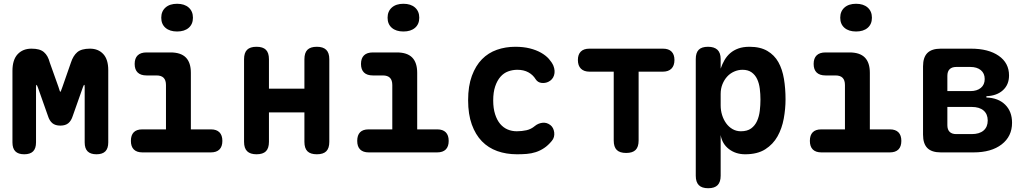

<svg xmlns="http://www.w3.org/2000/svg" viewBox="-20 -808 5440 1018"><path d="M554 -53Q554 -21 538.5 -5.5Q523 10 491.5 10Q460 10 444.5 -5.5Q429 -21 429 -53V-344Q429 -358 427 -358H426Q424 -358 419 -344L366 -194Q358 -168 342.5 -155Q327 -142 300 -142Q273 -142 257.5 -155Q242 -168 234 -194L181 -344Q176 -357 174 -358H173Q171 -357 171 -344V-53Q171 -21 155.5 -5.5Q140 10 108.5 10Q77 10 61.5 -5.5Q46 -21 46 -53V-432Q46 -491 73.5 -520.5Q101 -550 147 -550Q170 -550 186 -545.5Q202 -541 213 -531.5Q224 -522 231.5 -508.5Q239 -495 244 -476L290 -347Q298 -320 300 -320.5Q302 -321 311 -347L356 -476Q368 -513 390 -531.5Q412 -550 457 -550Q501 -550 527.5 -521.5Q554 -493 554 -436Z M1099 -122Q1128 -122 1143.5 -106.5Q1159 -91 1159 -61Q1159 -31 1143.5 -15.5Q1128 0 1098 0H735Q705 0 689.5 -15.5Q674 -31 674 -61Q674 -91 689 -106.5Q704 -122 734 -122H860V-357Q860 -383 847.5 -395.5Q835 -408 810 -408H757Q726 -408 710 -423.5Q694 -439 694 -469Q694 -499 710 -514.5Q726 -530 757 -530H884Q939 -530 965.5 -503Q992 -476 992 -422V-122ZM919 -641Q880 -641 857.5 -660.5Q835 -680 835 -714Q835 -748 857.5 -768Q880 -788 919 -788Q958 -788 980.5 -768Q1003 -748 1003 -714Q1003 -680 980.5 -660.5Q958 -641 919 -641Z M1340 10Q1307 10 1290.5 -6Q1274 -22 1274 -56V-494Q1274 -528 1290 -544Q1306 -560 1340 -560Q1374 -560 1390 -544Q1406 -528 1406 -494V-338H1594V-494Q1594 -528 1610 -544Q1626 -560 1660 -560Q1693 -560 1709.5 -544Q1726 -528 1726 -494V-56Q1726 -22 1710 -6Q1694 10 1660 10Q1626 10 1610 -6Q1594 -22 1594 -56V-212H1406V-56Q1406 -22 1390 -6Q1374 10 1340 10Z M2299 -122Q2328 -122 2343.5 -106.5Q2359 -91 2359 -61Q2359 -31 2343.5 -15.5Q2328 0 2298 0H1935Q1905 0 1889.5 -15.5Q1874 -31 1874 -61Q1874 -91 1889 -106.5Q1904 -122 1934 -122H2060V-357Q2060 -383 2047.5 -395.5Q2035 -408 2010 -408H1957Q1926 -408 1910 -423.5Q1894 -439 1894 -469Q1894 -499 1910 -514.5Q1926 -530 1957 -530H2084Q2139 -530 2165.5 -503Q2192 -476 2192 -422V-122ZM2119 -641Q2080 -641 2057.5 -660.5Q2035 -680 2035 -714Q2035 -748 2057.5 -768Q2080 -788 2119 -788Q2158 -788 2180.5 -768Q2203 -748 2203 -714Q2203 -680 2180.5 -660.5Q2158 -641 2119 -641Z M2462 -277Q2462 -352 2482 -406Q2502 -460 2535.5 -494Q2569 -528 2614.5 -544Q2660 -560 2712 -560Q2755 -560 2789 -551.5Q2823 -543 2848.5 -528.5Q2874 -514 2890 -496Q2906 -478 2914 -460Q2925 -432 2917.5 -408.5Q2910 -385 2887 -374Q2870 -366 2850.5 -368.5Q2831 -371 2820 -388Q2806 -411 2781.5 -424.5Q2757 -438 2723 -438Q2698 -438 2674.5 -429.5Q2651 -421 2633.5 -401Q2616 -381 2605.5 -350Q2595 -319 2595 -275Q2595 -234 2605 -202.5Q2615 -171 2632 -151Q2649 -131 2671.5 -121.5Q2694 -112 2720 -112Q2747 -112 2771.5 -117.5Q2796 -123 2816 -140Q2833 -154 2855.5 -157Q2878 -160 2898 -145Q2907 -138 2912 -128Q2917 -118 2918.5 -106Q2920 -94 2917 -82Q2914 -70 2905 -60Q2886 -37 2865 -23Q2844 -9 2821 -1.5Q2798 6 2773 8Q2748 10 2721 10Q2664 10 2616.5 -7Q2569 -24 2535 -59Q2501 -94 2481.5 -148Q2462 -202 2462 -277Z M3234 -428H3106Q3076 -428 3060 -444Q3044 -460 3044 -490Q3044 -519 3059.5 -534.5Q3075 -550 3105 -550H3495Q3525 -550 3540.5 -534.5Q3556 -519 3556 -490Q3556 -460 3540 -444Q3524 -428 3494 -428H3366V-63Q3366 -29 3350 -13Q3334 3 3300 3Q3266 3 3250 -13Q3234 -29 3234 -63Z M3734 -560Q3767 -560 3784 -544Q3801 -528 3801 -495V-444Q3809 -468 3821.5 -489.5Q3834 -511 3852 -526.5Q3870 -542 3895 -551Q3920 -560 3954 -560Q4011 -560 4048.5 -538Q4086 -516 4107 -478.5Q4128 -441 4136.5 -390Q4145 -339 4145 -281Q4145 -231 4135.5 -179Q4126 -127 4102.5 -85Q4079 -43 4037.5 -16.5Q3996 10 3931 10Q3881 10 3845 -17.5Q3809 -45 3801 -92V124Q3801 157 3785 173.5Q3769 190 3735 190Q3701 190 3685 173.5Q3669 157 3669 124V-495Q3669 -528 3684.5 -544Q3700 -560 3734 -560ZM3917 -438Q3894 -438 3872.5 -428.5Q3851 -419 3835.5 -402Q3820 -385 3810.5 -361.5Q3801 -338 3801 -310V-249Q3801 -223 3808.5 -198.5Q3816 -174 3830 -154.5Q3844 -135 3864 -123.5Q3884 -112 3908 -112Q3942 -112 3962.5 -127Q3983 -142 3994 -166.5Q4005 -191 4008.5 -221Q4012 -251 4012 -280Q4012 -309 4008.5 -337.5Q4005 -366 3994.5 -388.5Q3984 -411 3965 -424.5Q3946 -438 3917 -438Z M4699 -122Q4728 -122 4743.5 -106.5Q4759 -91 4759 -61Q4759 -31 4743.5 -15.5Q4728 0 4698 0H4335Q4305 0 4289.5 -15.5Q4274 -31 4274 -61Q4274 -91 4289 -106.5Q4304 -122 4334 -122H4460V-357Q4460 -383 4447.5 -395.5Q4435 -408 4410 -408H4357Q4326 -408 4310 -423.5Q4294 -439 4294 -469Q4294 -499 4310 -514.5Q4326 -530 4357 -530H4484Q4539 -530 4565.5 -503Q4592 -476 4592 -422V-122ZM4519 -641Q4480 -641 4457.5 -660.5Q4435 -680 4435 -714Q4435 -748 4457.5 -768Q4480 -788 4519 -788Q4558 -788 4580.5 -768Q4603 -748 4603 -714Q4603 -680 4580.5 -660.5Q4558 -641 4519 -641Z M4968 0Q4920 0 4897 -23Q4874 -46 4874 -94V-456Q4874 -504 4897 -527Q4920 -550 4968 -550H5128Q5221 -550 5275.5 -512Q5330 -474 5330 -408Q5330 -359 5297.5 -329.5Q5265 -300 5210 -298V-291Q5273 -289 5309.5 -253Q5346 -217 5346 -157Q5346 -85 5291 -42.5Q5236 0 5142 0ZM5003 -241V-144Q5003 -121 5015 -109Q5027 -97 5050 -97H5132Q5173 -97 5195 -116Q5217 -135 5217 -169Q5217 -203 5195 -222Q5173 -241 5132 -241ZM5050 -453Q5027 -453 5015 -441Q5003 -429 5003 -406V-325H5125Q5160 -325 5180.5 -342Q5201 -359 5201 -389Q5201 -419 5180.5 -436Q5160 -453 5125 -453Z"/></svg>

Font: Maple Mono
Style: Bold
Weight: 700
Monospace: yes
Designer: subframe7536
Version: Version 7.200